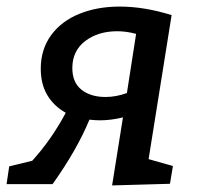

<svg xmlns="http://www.w3.org/2000/svg" viewBox="-46 -560 599 584"><path d="M406 -76 480 -55 471 -1 295 4 328 -203Q292 -194 257 -194Q246 -194 226 -196Q188 -104 114 0H-26L-18 -54L52 -71Q111 -136 154 -217Q118 -237 98 -270.5Q78 -304 78 -351Q78 -410 109.5 -453Q141 -496 195.5 -518Q250 -540 318 -540Q393 -540 476 -514ZM340 -277 368 -457Q338 -465 311 -465Q252 -465 213 -435Q174 -405 174 -353Q174 -309 202 -287Q230 -265 275 -265Q307 -265 340 -277Z"/></svg>

Font: Bitter Pro Medium
Style: Italic
Weight: 500
Italic angle: -9°
Designer: Sol Matas, and Bitter project Authors
Foundry: Sol Matas
Version: Version 1.010